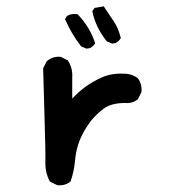

<svg xmlns="http://www.w3.org/2000/svg" viewBox="-20 -571 540 593"><path d="M155.8 0.5 136.2 -9.3 134.3 -10.3 133.3 -11.7Q119.1 -38.6 120.1 -72.3Q120.6 -83 119.9 -118.2Q119.1 -153.3 117.4 -213.6Q115.7 -273.9 113.3 -358.4V-359.9L113.8 -360.8L123.5 -380.4L124 -381.3L125 -382.3Q142.6 -397.5 166.5 -395.5H167.5L168.5 -395L188 -385.3L189.5 -384.3L190.4 -382.8Q197.8 -371.6 200.9 -358.4Q204.1 -345.2 203.1 -331.1V-266.6Q220.7 -285.2 239.7 -299.8Q252 -309.1 266.1 -317.4Q280.3 -325.7 295.9 -332.5Q328.1 -346.7 372.6 -342.8Q390.1 -340.8 404.8 -330.1L405.3 -329.6L406.2 -328.6Q418.9 -311.5 417 -287.6V-286.6L416.5 -285.6L406.7 -266.1L406.2 -264.6L405.3 -264.2Q389.6 -251 365.7 -252.9Q344.2 -252.9 327.6 -248.3Q311 -243.7 298.8 -234.4Q294.9 -231.4 290.8 -228Q286.6 -224.6 283 -221.2Q279.3 -217.8 275.6 -214.1Q272 -210.4 268.6 -206.8Q265.1 -203.1 262 -199Q258.8 -194.8 255.9 -190.9Q237.8 -166 226.1 -137.7Q214.8 -108.9 211.9 -76.7Q209 -43 198.7 -12.7L198.2 -11.2L197.3 -10.3Q189.5 -3.4 179.4 -0.7Q169.4 2 157.7 1H156.7ZM245.6 -421.4 231.9 -427.2 230.5 -427.7 229.5 -429.2Q214.8 -448.2 202.9 -468.5Q190.9 -488.8 182.1 -509.3L180.7 -512.2L182.6 -515.1L186.5 -521L187.5 -522L189 -522.9Q195.3 -526.4 202.6 -527.3Q210 -528.3 217.8 -527.3L219.7 -526.9L221.2 -525.4Q257.3 -487.3 272.9 -440.4L273.9 -437.5L272.5 -435.1Q262.7 -420.9 248 -420.9H247.1ZM324.7 -437 311 -442.9 310.1 -443.4 309.1 -444.3Q275.9 -485.8 265.6 -534.2L265.1 -536.1L266.6 -538.6L270.5 -544.4L272 -546.4L274.4 -546.9L296.9 -550.8L300.8 -551.3L302.7 -547.9Q316.4 -526.9 331.1 -505.4Q338.9 -494.1 344 -481.7Q349.1 -469.2 352.5 -455.6L353 -453.1L351.6 -450.7Q341.8 -436.5 327.1 -436.5H326.2Z"/></svg>

Font: NaikaiFont
Style: SemiBold
Weight: 600
Version: Version 1.89